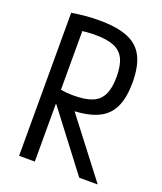

<svg xmlns="http://www.w3.org/2000/svg" viewBox="-137 -829 774 918"><g transform="rotate(20 250.0 -370.0)"><path d="M70 -728Q114 -735 146.5 -737.5Q179 -740 209 -740Q300 -740 355 -717.5Q410 -695 435 -645.5Q460 -596 460 -515Q460 -434 435 -384.5Q410 -335 355 -312.5Q300 -290 209 -290Q182 -290 156.5 -292Q131 -294 103 -298L129 -368Q155 -364 176 -362Q197 -360 216 -360Q276 -360 311.5 -375Q347 -390 363 -424Q379 -458 379 -514Q379 -571 363 -604.5Q347 -638 311.5 -653Q276 -668 216 -668Q196 -668 174.5 -666.5Q153 -665 126 -660L150 -688V0H70ZM376 0 126 -328H218L470 0Z"/></g></svg>

Font: M PLUS 1 Code
Style: Regular
Weight: 400
Designer: Coji Morishita
Foundry: UNDERFOREST DESIGN
Version: Version 1.005